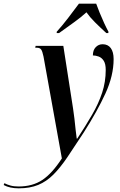

<svg xmlns="http://www.w3.org/2000/svg" viewBox="-160 -786 652 1046"><path d="M-58 240Q-107 240 -140 222L-136 212Q-123 219 -104 224.5Q-85 230 -59 230Q17 230 70.5 194.5Q124 159 177 77L77 -478Q71 -507 64 -516.5Q57 -526 40 -526H32L34 -536H185L238 -195Q242 -171 245.5 -139.5Q249 -108 252 -79Q255 -50 258 -31H261Q307 -101 342 -161.5Q377 -222 396.5 -281Q416 -340 416 -405Q416 -438 405 -455Q394 -472 377.5 -478Q361 -484 346 -484Q346 -513 361.5 -529Q377 -545 399 -545Q428 -545 443.5 -524Q459 -503 459 -464Q459 -374 414.5 -277Q370 -180 296 -64Q246 13 207 70.5Q168 128 130.5 165.5Q93 203 48 221.5Q3 240 -58 240ZM149 -613Q179 -646 211.5 -688.5Q244 -731 270 -766H364Q371 -746 383 -716.5Q395 -687 408 -659Q421 -631 431 -613L430 -606H419Q383 -639 356 -666Q329 -693 311 -719Q283 -693 242.5 -664Q202 -635 162 -606H149Z"/></svg>

Font: Noto Serif Display ExtraCondensed SemiBold
Style: Italic
Weight: 600
Width: 2
Italic angle: -12°
Designer: Monotype Design Team
Foundry: Monotype Imaging Inc.
Version: Version 2.009